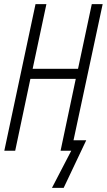

<svg xmlns="http://www.w3.org/2000/svg" viewBox="-20 -734 520 935"><path d="M233 181 327 0H275L349 -350H128L54 0H1L153 -714H206L139 -399H360L427 -714H480L338 -51H400L290 181Z"/></svg>

Font: Noto Sans ExtraCondensed Light
Style: Italic
Weight: 300
Width: 2
Italic angle: -12°
Designer: Monotype Design Team
Foundry: Monotype Imaging Inc.
Version: Version 2.013; ttfautohint (v1.8.4.7-5d5b)